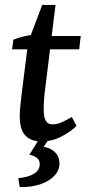

<svg xmlns="http://www.w3.org/2000/svg" viewBox="-20 -564 362 778"><path d="M148 9Q105 9 82.5 -15Q60 -39 60 -94Q60 -115 63 -140.5Q66 -166 68 -185L94 -393L151 -544H205L163 -204Q160 -183 158.5 -160Q157 -137 157 -121Q157 -89 165.5 -74.5Q174 -60 193 -60Q211 -60 231 -69Q251 -78 271 -90L290 -54Q269 -32 230.5 -11.5Q192 9 148 9ZM29 -364 34 -403Q52 -411 76 -416.5Q100 -422 126 -425L160 -418H307L301 -364ZM189 -17 157 31Q185 35 203 53Q221 71 221 98Q221 126 200 148.5Q179 171 142.5 183Q106 195 60 194L54 158Q96 154 118.5 139.5Q141 125 141 101Q141 84 128.5 75Q116 66 99 63L149 -17Z"/></svg>

Font: Yrsa Medium
Style: Italic
Weight: 500
Italic angle: -7.10001°
Designer: Anna Giedrys (Yrsa+Rasa design), David Brezina (Yrsa art-direction, Rasa art-direction, design)
Foundry: Rosetta Type Foundry
Version: Version 2.004